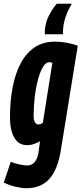

<svg xmlns="http://www.w3.org/2000/svg" viewBox="-44 -774 431 1014"><path d="M-24 190.2 12.8 80.4Q31.8 88.2 57.4 94.1Q83 100 98.6 100Q113.8 100 126.4 92.8Q139 85.6 148.2 67.7Q157.4 49.8 161.2 19L167 -28.4Q155.2 -21.4 143.1 -16.4Q131 -11.4 119.9 -9.4Q108.8 -7.4 98.8 -7.4Q67.8 -7.4 47.9 -26.1Q28 -44.8 18.4 -77.7Q8.8 -110.6 8.8 -153.8Q8.8 -242.2 23.2 -315.3Q37.6 -388.4 66.7 -442.1Q95.8 -495.8 140.4 -524.9Q185 -554 245 -554Q261.8 -554 279.1 -552.3Q296.4 -550.6 313 -547.4Q329.6 -544.2 343.4 -540.3Q357.2 -536.4 366.6 -532L277.6 17.8Q260.4 123.8 215.8 171.9Q171.2 220 95 220Q72.2 220 40.1 212.7Q8 205.4 -24 190.2ZM232.6 -442.2Q228.2 -443.8 224.3 -444.7Q220.4 -445.6 216.6 -445.6Q198.2 -445.6 183 -420.4Q167.8 -395.2 156.7 -353.9Q145.6 -312.6 139.6 -262.2Q133.6 -211.8 133.6 -161.4Q133.6 -140.6 140.5 -128.7Q147.4 -116.8 159.4 -116.8Q162.8 -116.8 167 -117.9Q171.2 -119 175.3 -121Q179.4 -123 182.2 -125.2ZM288.7 -592.9H193.3Q193 -597.1 192.9 -601.8Q192.7 -606.5 192.7 -611Q194.8 -650.4 211.9 -686.5Q229 -722.6 255.7 -754.3H335.4Q315.7 -721.6 304.4 -689.8Q293 -658 290.2 -629.8Q288.8 -618.3 288.6 -609.6Q288.4 -600.9 288.7 -592.9Z"/></svg>

Font: Georama
Style: Italic
Weight: 400
Width: 2
Italic angle: -9°
Designer: Jean-Baptiste Levee
Foundry: Production Type
Version: Version 1.000